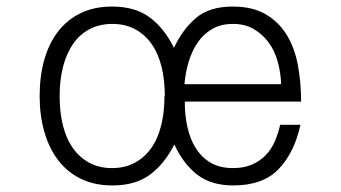

<svg xmlns="http://www.w3.org/2000/svg" viewBox="-20 -511 1040 586"><path d="M483 -218Q483 -267 473 -307.5Q463 -348 442.5 -377Q422 -406 392 -422Q362 -438 323 -438Q284 -438 253.5 -422Q223 -406 203 -377Q183 -348 172.5 -307.5Q162 -267 162 -218Q162 -169 172 -128.5Q182 -88 202.5 -59Q223 -30 253 -14Q283 2 322 2Q361 2 391 -14Q421 -30 441.5 -59Q462 -88 472 -128.5Q482 -169 482 -218ZM838 -254Q837 -288 828 -321.5Q819 -355 800.5 -380.5Q782 -406 755 -422Q728 -438 691 -438Q654 -438 627.5 -422.5Q601 -407 583.5 -381.5Q566 -356 556 -323Q546 -290 543 -254ZM544 -201Q544 -158 552.5 -121Q561 -84 579 -56.5Q597 -29 624.5 -13.5Q652 2 691 2Q724 2 748.5 -8.5Q773 -19 790.5 -37Q808 -55 818.5 -79Q829 -103 835 -130H897Q878 -44 830 5.5Q782 55 692 55Q625 55 582.5 22.5Q540 -10 512 -70Q483 -12 438.5 21.5Q394 55 323 55Q269 55 227.5 35Q186 15 158 -21.5Q130 -58 115.5 -108Q101 -158 101 -218Q101 -278 115 -328Q129 -378 157 -414.5Q185 -451 226.5 -471Q268 -491 322 -491Q393 -491 437.5 -457.5Q482 -424 511 -365Q537 -421 578 -456Q619 -491 690 -491Q750 -491 790 -468Q830 -445 854.5 -405.5Q879 -366 889 -313Q899 -260 899 -201Z"/></svg>

Font: NanumGothicCoding
Style: Regular
Weight: 400
Monospace: yes
Designer: Kwon Bruce; Nicolas Noh; Sung-woo Choi; Go-un Cha; Soo-hyun Park;
Foundry: NHN Corporation
Version: Version 2.000;PS 1;hotconv 1.0.49;makeotf.lib2.0.14853